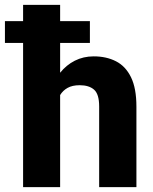

<svg xmlns="http://www.w3.org/2000/svg" viewBox="-33 -770 629 790"><path d="M336.9 -683.1V-593.3H214.4V-470.7Q239.7 -502.4 274.9 -520.3Q310.1 -538.1 352.5 -538.1Q404.8 -538.1 444.3 -517.8Q483.9 -497.6 506.1 -452.1Q528.3 -406.7 528.3 -331.1V0H375V-332Q375 -382.8 354 -401.1Q333 -419.4 294.9 -419.4Q264.6 -419.4 245.1 -408.4Q225.6 -397.5 214.4 -378.9V0H62V-593.3H-12.7V-683.1H62V-750H214.4V-683.1Z"/></svg>

Font: Vazirmatn UI FD ExtraBold
Style: Regular
Weight: 800
Designer: Saber Rastikerdar
Foundry: Saber Rastikerdar
Version: Version 33.003